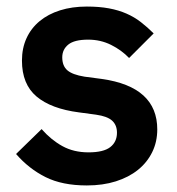

<svg xmlns="http://www.w3.org/2000/svg" viewBox="-20 -554 539 586"><path d="M245 12Q170 12 119 -13.5Q68 -39 29 -84L107 -160Q136 -127 170.5 -108Q205 -89 250 -89Q296 -89 316.5 -105Q337 -121 337 -149Q337 -172 322.5 -185.5Q308 -199 273 -204L221 -211Q136 -222 91.5 -259.5Q47 -297 47 -369Q47 -407 61 -437.5Q75 -468 101 -489.5Q127 -511 163.5 -522.5Q200 -534 245 -534Q283 -534 312.5 -528.5Q342 -523 366 -512.5Q390 -502 410 -486.5Q430 -471 449 -452L374 -377Q351 -401 319 -417Q287 -433 249 -433Q207 -433 188.5 -418Q170 -403 170 -379Q170 -353 185.5 -339.5Q201 -326 238 -320L291 -313Q460 -289 460 -159Q460 -121 444.5 -89.5Q429 -58 401 -35.5Q373 -13 333.5 -0.5Q294 12 245 12Z"/></svg>

Font: IBM Plex Sans Hebrew SmBld
Style: Regular
Weight: 600
Designer: Mike Abbink, Paul van der Laan, Pieter van Rosmalen, Yanek Iontef
Foundry: Bold Monday
Version: Version 1.3